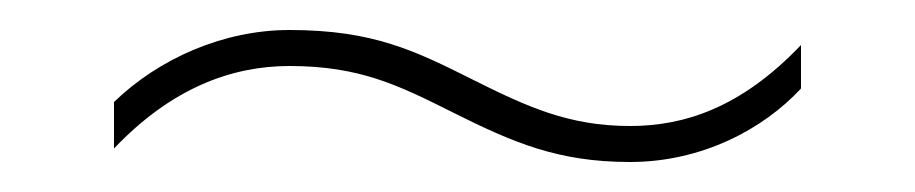

<svg xmlns="http://www.w3.org/2000/svg" viewBox="-20 -417 610 128"><path d="M282 -342C322 -322 352 -309 400 -309C448 -309 489 -331 514 -358V-387C474 -345 436 -333 400 -333C359 -333 331 -346 295 -364C257 -383 229 -397 173 -397C129 -397 86 -378 56 -349V-318C94 -358 134 -373 173 -373C220 -373 246 -360 282 -342Z"/></svg>

Font: Noto Sans Syriac Eastern Thin
Style: Regular
Weight: 100
Designer: Patrick Giasson and the Monotype Design Team
Foundry: Monotype Imaging Inc.
Version: Version 3.001